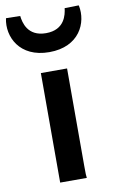

<svg xmlns="http://www.w3.org/2000/svg" viewBox="-104 -834 527 881"><g transform="rotate(-10 159.5 -393.0)"><path d="M103 0H227.1C225.6 -8.3 225.1 -21.5 225.1 -54.7V-510.3H103ZM158.7 -598.1C298.3 -598.1 345.7 -703.1 328.6 -784.7L327.1 -786.1L262.2 -784.7C258.8 -754.9 245.6 -686.5 158.7 -686.5C71.8 -686.5 58.6 -754.9 55.2 -784.7L-9.8 -786.1L-11.2 -784.7C-28.3 -703.1 19 -598.1 158.7 -598.1Z"/></g></svg>

Font: HammersmithOne
Style: Regular
Weight: 400
Designer: Nicole Fally
Foundry: Nicole Fally
Version: Version 1.003